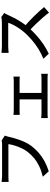

<svg xmlns="http://www.w3.org/2000/svg" viewBox="1102 -1863 796 3040"><g transform="rotate(-90 1500.0 -343.0)"><path d="M873 -665Q868 -653 863.5 -637.5Q859 -622 855 -607Q847 -569 834 -522Q821 -475 802.5 -425Q784 -375 760 -327.5Q736 -280 706 -240Q660 -181 602.5 -130Q545 -79 472 -38.5Q399 2 308 31L222 -63Q321 -87 393 -122.5Q465 -158 518.5 -203.5Q572 -249 613 -301Q648 -345 673 -399Q698 -453 715 -507.5Q732 -562 738 -608Q724 -608 686.5 -608Q649 -608 599 -608Q549 -608 494.5 -608Q440 -608 389.5 -608Q339 -608 301 -608Q263 -608 247 -608Q215 -608 186.5 -607Q158 -606 139 -604V-716Q153 -714 172 -712.5Q191 -711 211 -709.5Q231 -708 247 -708Q261 -708 291.5 -708Q322 -708 362.5 -708Q403 -708 449 -708Q495 -708 540.5 -708Q586 -708 625.5 -708Q665 -708 693 -708Q721 -708 732 -708Q745 -708 762.5 -709.5Q780 -711 796 -715Z M1201 -528Q1217 -526 1238.5 -524.5Q1260 -523 1274 -523H1734Q1752 -523 1771.5 -524.5Q1791 -526 1807 -528V-428Q1790 -430 1770.5 -430.5Q1751 -431 1734 -431H1274Q1261 -431 1239 -430.5Q1217 -430 1201 -428ZM1446 -30V-472H1549V-30ZM1151 -89Q1169 -87 1189.5 -85.5Q1210 -84 1227 -84H1780Q1800 -84 1818 -85.5Q1836 -87 1851 -89V16Q1836 13 1814.5 12.5Q1793 12 1780 12H1227Q1210 12 1190 12.5Q1170 13 1151 16Z M2815 -673Q2809 -666 2800 -650Q2791 -634 2786 -621Q2765 -573 2734.5 -514Q2704 -455 2665.5 -396.5Q2627 -338 2585 -290Q2530 -227 2463.5 -167Q2397 -107 2323 -56.5Q2249 -6 2170 31L2089 -54Q2170 -86 2245.5 -133Q2321 -180 2386 -236Q2451 -292 2500 -347Q2534 -385 2566 -431.5Q2598 -478 2623 -525Q2648 -572 2659 -611Q2650 -611 2622 -611Q2594 -611 2555.5 -611Q2517 -611 2475.5 -611Q2434 -611 2395.5 -611Q2357 -611 2329 -611Q2301 -611 2292 -611Q2273 -611 2250.5 -609.5Q2228 -608 2209.5 -606.5Q2191 -605 2183 -605V-718Q2193 -717 2213 -715.5Q2233 -714 2255 -712.5Q2277 -711 2292 -711Q2303 -711 2331.5 -711Q2360 -711 2398.5 -711Q2437 -711 2479 -711Q2521 -711 2559 -711Q2597 -711 2625 -711Q2653 -711 2663 -711Q2691 -711 2714 -714Q2737 -717 2750 -721ZM2598 -356Q2638 -323 2682 -282Q2726 -241 2768 -197.5Q2810 -154 2846.5 -114Q2883 -74 2908 -43L2820 35Q2783 -15 2735 -70Q2687 -125 2633 -180.5Q2579 -236 2525 -284Z"/></g></svg>

Font: Noto Sans SC Medium
Style: Regular
Weight: 500
Designer: Ryoko NISHIZUKA  (kana, bopomofo & ideographs); Paul D. Hunt (Latin, Greek & Cyrillic); Sandoll Communications , Soo-you
Foundry: Adobe
Version: Version 2.004-H2;hotconv 1.0.118;makeotfexe 2.5.65603